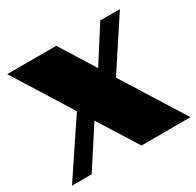

<svg xmlns="http://www.w3.org/2000/svg" viewBox="-156 -903 1106 1081"><g transform="rotate(-30 397.5 -363.0)"><path d="M250 -348.6 14.6 -725.6H333.5L475.1 -499L619.6 -725.6H747.1L535.2 -402.3L787.1 0L468.3 0.5L309.1 -253.4L144.5 0.5H16.6Z"/></g></svg>

Font: Poller One
Style: Regular
Weight: 400
Designer: Yvonne Schttler
Foundry: Yvonne Schttler
Version: Version 1.002